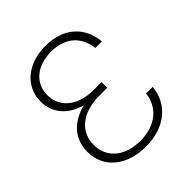

<svg xmlns="http://www.w3.org/2000/svg" viewBox="-205 -867 1007 1007"><g transform="rotate(-45 298.5 -363.5)"><path d="M370.4 -382.5V-394.5H312.5C190.7 -394.5 121.1 -459.5 121.1 -546.9C121.1 -633.2 187.1 -694.6 297.2 -694.6C404.5 -694.6 464.5 -632.5 474.1 -544H522.7C513.1 -659.1 430.8 -737.2 297.2 -737.2C165.1 -737.2 72.4 -660.9 72.4 -547.9C72.4 -464.8 124.6 -400.2 218.4 -374.3C116.5 -347.7 59.3 -282 59.3 -187.9C59.3 -65.7 158.7 9.9 296.5 9.9C433.6 9.9 532.3 -65.7 542.3 -187.1H493.3C484 -98.4 415.1 -32.3 296.5 -32.3C182.9 -32.3 108.3 -94.8 108.3 -190.3C108.3 -288.7 186.1 -352.3 312.5 -352.3H370.4Z"/></g></svg>

Font: Karasuma Gothic
Style: Thin
Weight: 200
Designer: Rasmus Andersson / Ryoko Ishizuka
Foundry: rsms
Version: Version 1.00